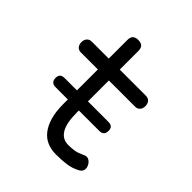

<svg xmlns="http://www.w3.org/2000/svg" viewBox="-193 -841 986 986"><g transform="rotate(45 300.0 -347.5)"><path d="M121 -233Q104 -233 95.5 -241.5Q87 -250 87 -267Q87 -284 95.5 -291.5Q104 -299 121 -299H210V-451H87Q70 -451 60.5 -462Q51 -473 51 -490.5Q51 -508 60.5 -519Q70 -530 87 -530H210V-665Q210 -686 220 -695.5Q230 -705 250 -705Q270 -705 280 -695.5Q290 -686 290 -665V-530H480Q497 -530 506.5 -519Q516 -508 516 -490.5Q516 -473 506.5 -462Q497 -451 480 -451H290V-299H439Q455 -299 463.5 -291.5Q472 -284 472 -267Q472 -250 463.5 -241.5Q455 -233 439 -233H290V-218Q290 -142 312 -105.5Q334 -69 377 -69Q401 -69 421.5 -72.5Q442 -76 465 -87Q483 -97 496.5 -92Q510 -87 520 -71Q530 -53 526 -38Q522 -23 505 -15Q475 1 441.5 5.5Q408 10 365 10Q331 10 302.5 -2Q274 -14 253.5 -40Q233 -66 221.5 -105.5Q210 -145 210 -200V-233Z"/></g></svg>

Font: Maple Mono Light
Style: Regular
Weight: 300
Monospace: yes
Designer: subframe7536
Version: Version 7.000